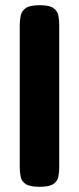

<svg xmlns="http://www.w3.org/2000/svg" viewBox="-20 -710 304 739"><path d="M132 9Q95 9 79 -1.5Q63 -12 59.5 -30Q56 -48 56 -67V-614Q56 -634 60 -651Q64 -668 79.5 -679Q95 -690 133 -690Q170 -690 185.5 -679Q201 -668 204.5 -651Q208 -634 208 -613V-66Q208 -47 204.5 -29.5Q201 -12 185 -1.5Q169 9 132 9Z"/></svg>

Font: Fredoka SemiExpanded SemiBold
Style: Regular
Weight: 600
Width: 6
Designer: Ben Nathan
Foundry: Milena B. Brandão, Ben Nathan
Version: Version 2.001